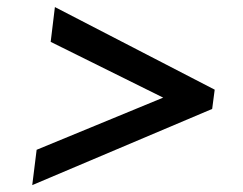

<svg xmlns="http://www.w3.org/2000/svg" viewBox="-20 -560 702 555"><path d="M73.2 -24.9 85.9 -127 451.7 -277.8 126.5 -439 138.7 -539.6 600.6 -300.8 593.3 -245.1Z"/></svg>

Font: Muli
Style: Semi-BoldItalic
Weight: 600
Italic angle: -7°
Designer: Vernon Adams
Foundry: newtypography
Version: Version 2.0; ttfautohint (v1.00rc1.2-2d82) -l 8 -r 50 -G 200